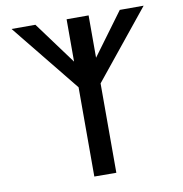

<svg xmlns="http://www.w3.org/2000/svg" viewBox="-91 -946 967 1016"><g transform="rotate(-10 393.0 -438.0)"><path d="M452.1 -15V-495.2L747.9 -860.7H619.7L452.1 -633.2V-860.7H333.9V-633.2L166.3 -860.7H38.1L333.9 -495.2V-15.7Z"/></g></svg>

Font: Stormning
Style: Light
Weight: 400
Designer: Robert Jablonski, Mew Too
Foundry: Cannot Into Space Fonts
Version: Version 0.90